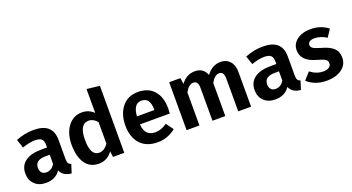

<svg xmlns="http://www.w3.org/2000/svg" viewBox="-51 -1368 3660 1995"><g transform="rotate(-20 1779.5 -370.5)"><path d="M475 -147Q475 -116 484 -101.5Q493 -87 514 -80L484 14Q391 6 362 -64Q310 16 203 16Q124 16 77.5 -29.5Q31 -75 31 -148Q31 -235 94 -281Q157 -327 275 -327H336V-353Q336 -402 314 -421Q292 -440 241 -440Q185 -440 101 -412L69 -507Q168 -546 265 -546Q475 -546 475 -361ZM242 -86Q302 -86 336 -145V-246H289Q174 -246 174 -160Q174 -125 191.5 -105.5Q209 -86 242 -86Z M929 -757 1071 -741V0H946L938 -65Q882 16 786 16Q688 16 636.5 -59.5Q585 -135 585 -265Q585 -389 644 -467.5Q703 -546 800 -546Q874 -546 929 -493ZM828 -90Q886 -90 929 -154V-391Q887 -441 837 -441Q733 -441 733 -265Q733 -90 828 -90Z M1658 -277Q1658 -267 1655 -222H1324Q1331 -150 1363 -120Q1395 -90 1450 -90Q1513 -90 1579 -136L1638 -56Q1549 16 1437 16Q1312 16 1245 -59Q1178 -134 1178 -262Q1178 -386 1242 -466Q1306 -546 1419 -546Q1532 -546 1595 -475Q1658 -404 1658 -277ZM1517 -311V-317Q1517 -449 1422 -449Q1334 -449 1324 -311Z M2333 -546Q2396 -546 2434.5 -503Q2473 -460 2473 -386V0H2331V-362Q2331 -440 2279 -440Q2229 -440 2188 -366V0H2046V-362Q2046 -440 1994 -440Q1943 -440 1902 -366V0H1760V-530H1884L1894 -463Q1955 -546 2048 -546Q2142 -546 2175 -459Q2239 -546 2333 -546Z M3010 -147Q3010 -116 3019 -101.5Q3028 -87 3049 -80L3019 14Q2926 6 2897 -64Q2845 16 2738 16Q2659 16 2612.5 -29.5Q2566 -75 2566 -148Q2566 -235 2629 -281Q2692 -327 2810 -327H2871V-353Q2871 -402 2849 -421Q2827 -440 2776 -440Q2720 -440 2636 -412L2604 -507Q2703 -546 2800 -546Q3010 -546 3010 -361ZM2777 -86Q2837 -86 2871 -145V-246H2824Q2709 -246 2709 -160Q2709 -125 2726.5 -105.5Q2744 -86 2777 -86Z M3328 -546Q3440 -546 3520 -482L3466 -401Q3399 -443 3334 -443Q3299 -443 3280 -430Q3261 -417 3261 -395Q3261 -371 3282.5 -357Q3304 -343 3372 -323Q3456 -300 3497 -261.5Q3538 -223 3538 -156Q3538 -76 3472.5 -30Q3407 16 3309 16Q3177 16 3093 -61L3163 -139Q3230 -87 3305 -87Q3345 -87 3368.5 -102.5Q3392 -118 3392 -145Q3392 -175 3370 -190Q3348 -205 3275 -225Q3118 -269 3118 -388Q3118 -457 3175.5 -501.5Q3233 -546 3328 -546Z"/></g></svg>

Font: FiraGO SemiBold
Style: Regular
Weight: 600
Designer: bBox Type
Foundry: bBox Type GmbH
Version: Version 1.001;PS 001.001;hotconv 1.0.88;makeotf.lib2.5.64775